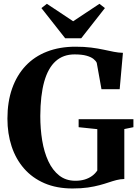

<svg xmlns="http://www.w3.org/2000/svg" viewBox="-20 -1004 748 1034"><path d="M370.5 11Q285 11 219.5 -17.2Q154 -45.5 109.5 -96.5Q65 -147.5 42.5 -216Q20 -284.5 20 -365Q20 -455.5 45.2 -527.2Q70.5 -599 118 -649.5Q165.5 -700 233.5 -726.2Q301.5 -752.5 386 -752.5Q433.5 -752.5 470.8 -747.8Q508 -743 538 -736.5Q568 -730 593.2 -725Q618.5 -720 642 -719.5L624.5 -523.5H526.5L501 -665.5Q496.5 -676 483.5 -686.5Q470.5 -697 445.8 -704Q421 -711 381 -711Q320.5 -711 279.8 -674.5Q239 -638 218.2 -564.5Q197.5 -491 197 -379Q197 -310 207.2 -247.5Q217.5 -185 240.2 -136Q263 -87 299 -58.8Q335 -30.5 386 -30.5Q413.5 -30.5 436 -37.2Q458.5 -44 475.8 -56.5Q493 -69 504 -86V-308.5L403.5 -319V-362H698.5V-319L649.5 -309V-40Q627.5 -39.5 607.2 -34.2Q587 -29 565 -21.5Q543 -14 516 -6.8Q489 0.5 453.5 5.8Q418 11 370.5 11ZM331 -798 203 -960.5 232.5 -983.5 374 -889.5 515.5 -983.5 545 -960.5 417.5 -798Z"/></svg>

Font: Merriweather 96pt
Style: Bold
Weight: 700
Version: Version 2.100